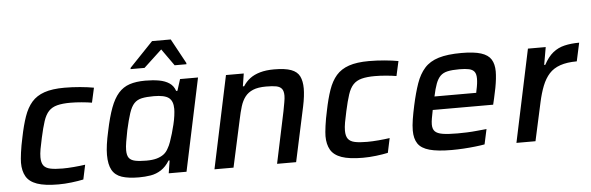

<svg xmlns="http://www.w3.org/2000/svg" viewBox="-48 -889 3247 1054"><g transform="rotate(-5 1575.5 -361.5)"><path d="M236 8Q161 8 118.5 -7Q76 -22 58.5 -52.5Q41 -83 41 -128Q41 -146 46 -184Q51 -222 61 -267Q74 -332 90.5 -379.5Q107 -427 133.5 -457.5Q160 -488 203.5 -503Q247 -518 314 -518Q357 -518 400.5 -514Q444 -510 476 -504L458 -423Q435 -427 402 -430Q369 -433 340 -433Q296 -433 267 -425.5Q238 -418 220 -399Q202 -380 190.5 -345Q179 -310 167 -255Q159 -220 154.5 -194Q150 -168 150 -149Q150 -119 161.5 -103.5Q173 -88 198.5 -82.5Q224 -77 266 -77Q294 -77 329 -80Q364 -83 391 -87L374 -7Q346 -1 308.5 3.5Q271 8 236 8Z M680 8Q622 8 585.5 -4Q549 -16 532 -46.5Q515 -77 515 -130Q515 -155 519.5 -187.5Q524 -220 533 -260Q549 -337 567.5 -386.5Q586 -436 611.5 -465Q637 -494 673 -506Q709 -518 760 -518Q802 -518 835.5 -512Q869 -506 892 -490.5Q915 -475 924 -447H931L951 -510H1050L942 0H844L855 -70H849Q829 -37 802 -19.5Q775 -2 744 3Q713 8 680 8ZM728 -80Q762 -80 785 -86.5Q808 -93 824 -105Q840 -117 850 -137Q858 -150 865.5 -171Q873 -192 880 -216Q887 -240 893 -265Q899 -290 902 -312.5Q905 -335 905 -350Q905 -393 881.5 -411Q858 -429 799 -429Q759 -429 733 -423.5Q707 -418 690.5 -400.5Q674 -383 662.5 -348Q651 -313 638 -255Q631 -219 626.5 -192.5Q622 -166 622 -147Q622 -118 632.5 -104Q643 -90 666.5 -85Q690 -80 728 -80ZM685 -588 686 -595 816 -731H919L993 -595V-588H928L862 -681L762 -588Z M1096 0 1204 -510H1302L1291 -440H1298Q1314 -465 1336.5 -482Q1359 -499 1392 -508.5Q1425 -518 1469 -518Q1530 -518 1563.5 -505.5Q1597 -493 1610 -466.5Q1623 -440 1623 -399Q1623 -381 1620 -355.5Q1617 -330 1611 -302L1546 0H1441L1501 -284Q1506 -311 1510 -333Q1514 -355 1514 -369Q1514 -395 1504 -407.5Q1494 -420 1473.5 -424Q1453 -428 1418 -428Q1373 -428 1345.5 -416.5Q1318 -405 1301.5 -383.5Q1285 -362 1275.5 -331Q1266 -300 1258 -261L1201 0Z M1914 8Q1839 8 1796.5 -7Q1754 -22 1736.5 -52.5Q1719 -83 1719 -128Q1719 -146 1724 -184Q1729 -222 1739 -267Q1752 -332 1768.5 -379.5Q1785 -427 1811.5 -457.5Q1838 -488 1881.5 -503Q1925 -518 1992 -518Q2035 -518 2078.5 -514Q2122 -510 2154 -504L2136 -423Q2113 -427 2080 -430Q2047 -433 2018 -433Q1974 -433 1945 -425.5Q1916 -418 1898 -399Q1880 -380 1868.5 -345Q1857 -310 1845 -255Q1837 -220 1832.5 -194Q1828 -168 1828 -149Q1828 -119 1839.5 -103.5Q1851 -88 1876.5 -82.5Q1902 -77 1944 -77Q1972 -77 2007 -80Q2042 -83 2069 -87L2052 -7Q2024 -1 1986.5 3.5Q1949 8 1914 8Z M2403 8Q2326 8 2281 -4.5Q2236 -17 2217.5 -44.5Q2199 -72 2199 -117Q2199 -144 2204.5 -178.5Q2210 -213 2219 -254Q2234 -323 2251.5 -373Q2269 -423 2298 -455.5Q2327 -488 2376 -503Q2425 -518 2502 -518Q2571 -518 2610 -505.5Q2649 -493 2665 -467Q2681 -441 2681 -401Q2681 -383 2678.5 -360Q2676 -337 2671 -310.5Q2666 -284 2659 -254L2651 -220H2318Q2313 -195 2309.5 -175.5Q2306 -156 2306 -141Q2306 -116 2318.5 -103Q2331 -90 2360.5 -85Q2390 -80 2443 -80Q2466 -80 2494 -81Q2522 -82 2550.5 -85Q2579 -88 2603 -90L2585 -7Q2563 -3 2532 0.5Q2501 4 2467.5 6Q2434 8 2403 8ZM2334 -293H2564L2566 -304Q2571 -326 2573 -342Q2575 -358 2575 -371Q2575 -396 2565.5 -408.5Q2556 -421 2536 -425.5Q2516 -430 2483 -430Q2443 -430 2418 -424.5Q2393 -419 2378 -404Q2363 -389 2353 -362.5Q2343 -336 2334 -293Z M2760 0 2868 -510H2966L2949 -413H2955Q2978 -456 3006 -478.5Q3034 -501 3070 -509.5Q3106 -518 3151 -518L3129 -417Q3075 -417 3037.5 -404Q3000 -391 2976.5 -365Q2953 -339 2937.5 -300Q2922 -261 2911 -210L2865 0Z"/></g></svg>

Font: Saira Thin Medium
Style: Italic
Weight: 500
Italic angle: -12°
Version: Version 1.101